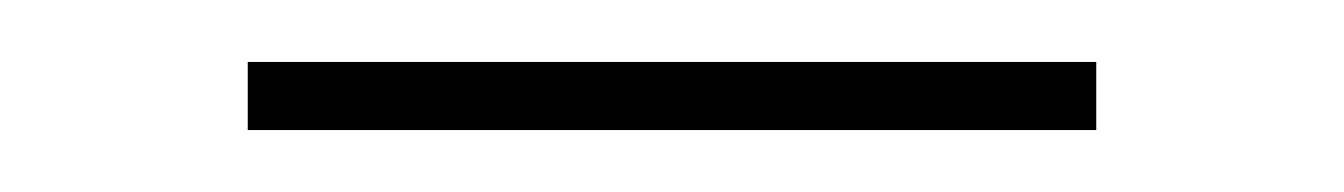

<svg xmlns="http://www.w3.org/2000/svg" viewBox="-20 -305 434 62"><path d="M60 -263V-285H334V-263Z"/></svg>

Font: Lexend Thin
Style: Regular
Weight: 100
Designer: Bonnie Shaver-Troup, Thomas Jockin
Foundry: Lexend
Version: Version 1.007; ttfautohint (v1.8.3)